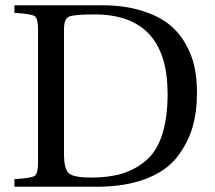

<svg xmlns="http://www.w3.org/2000/svg" viewBox="-20 -712 819 732"><path d="M224 -125Q224 -67 243 -51Q262 -35 328 -35Q395 -35 445 -50Q495 -65 536 -99.5Q577 -134 598 -198Q619 -262 619 -354Q619 -657 340 -657Q260 -657 242 -648Q224 -639 224 -600ZM35 0V-29Q101 -33 113 -42Q125 -51 125 -93V-599Q125 -641 113 -650Q101 -659 35 -663V-692H367Q451 -692 516 -672.5Q581 -653 621 -622Q661 -591 686.5 -546.5Q712 -502 721.5 -456.5Q731 -411 731 -358Q731 -285 713.5 -225.5Q696 -166 655 -113Q614 -60 535.5 -30Q457 0 347 0Z"/></svg>

Font: Heuristica
Style: Regular
Weight: 400
Version: Version 1.0.1 ; ttfautohint (v1.4.1)